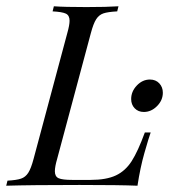

<svg xmlns="http://www.w3.org/2000/svg" viewBox="-48 -591 550 611"><path d="M411.3 -103.2Q398.4 -58.1 389.5 0Q334.7 -2.4 204.8 -2.4Q50 -2.4 -28.2 0L-24.2 -16.1Q4.8 -17.7 19 -22.6Q33.1 -27.4 41.9 -41.1Q50.8 -54.8 58.9 -85.5L166.1 -485.5Q173.4 -511.3 173.4 -525Q173.4 -541.9 161.7 -547.6Q150 -553.2 119.4 -554.8L123.4 -571Q157.3 -568.5 226.6 -568.5Q291.9 -568.5 329 -571L325 -554.8Q295.2 -553.2 281 -548.4Q266.9 -543.5 258.1 -529.8Q249.2 -516.1 241.1 -485.5L133.9 -85.5Q126.6 -60.5 126.6 -46Q126.6 -29 138.7 -23.8Q150.8 -18.5 181.5 -18.5H240.3Q290.3 -18.5 320.6 -32.7Q350.8 -46.8 371 -78.2Q391.1 -109.7 412.9 -169.4H431.5Q425.8 -154 411.3 -103.2ZM429 -337.9Q447.6 -337.9 458.9 -325.8Q470.2 -313.7 470.2 -296Q470.2 -271.8 451.6 -253.2Q433.1 -234.7 409.7 -234.7Q391.9 -234.7 380.6 -246.4Q369.4 -258.1 369.4 -275.8Q369.4 -300 387.5 -319Q405.6 -337.9 429 -337.9Z"/></svg>

Font: Playfair Display SC
Style: Italic
Weight: 400
Italic angle: -14°
Designer: Claus Eggers Sørensen
Foundry: Claus Eggers Sørensen
Version: Version 1.202; ttfautohint (v1.6)